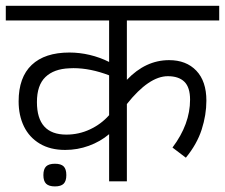

<svg xmlns="http://www.w3.org/2000/svg" viewBox="-26 -629 780 666"><path d="M414.1 -558.1V-352.1Q479 -420.4 560.5 -420.4Q620.1 -420.4 655 -383.8Q689.9 -347.2 689.9 -279.8Q689.9 -230.5 673.6 -179.7Q657.2 -128.9 618.7 -82L572.3 -117.2Q633.3 -198.2 633.3 -283.2Q633.3 -326.2 613.5 -345.5Q593.8 -364.7 556.2 -364.7Q490.7 -364.7 414.1 -268.1V0H352.5V-163.6Q321.8 -137.7 282.2 -123.3Q242.7 -108.9 200.2 -108.9Q148.4 -108.9 112.1 -130.6Q75.7 -152.3 57.1 -190.4Q38.6 -228.5 38.6 -277.3Q38.6 -360.8 84 -403.8Q129.4 -446.8 214.8 -446.8Q250 -446.8 285.2 -438.5Q320.3 -430.2 352.5 -414.1V-558.1H-5.9V-608.9H734.4V-558.1ZM352.5 -229.5V-367.7Q287.6 -392.6 228.5 -392.6L214.8 -392.1Q161.1 -390.1 131.6 -361.8Q102.1 -333.5 102.1 -274.9Q102.1 -162.1 204.1 -162.1Q247.6 -162.1 286.1 -180.2Q324.7 -198.2 352.5 -229.5ZM204.1 -21.5Q204.1 -1 194.8 8.3Q185.5 17.6 164.6 17.6Q143.6 17.6 134 8.3Q124.5 -1 124.5 -21.5Q124.5 -42.5 134 -51.8Q143.6 -61 164.6 -61Q185.5 -61 194.8 -51.8Q204.1 -42.5 204.1 -21.5Z"/></svg>

Font: Varta
Style: Light
Weight: 300
Designer: Joana Correia, Viktoriya Grabowska, Eben Sorkin
Foundry: Sorkin Type
Version: Version 1.002; ttfautohint (v1.3) -l 8 -r 24 -G 200 -x 12 -H